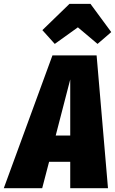

<svg xmlns="http://www.w3.org/2000/svg" viewBox="-78 -986 604 1006"><path d="M330.1 -842.8 209 -755.9 144 -828.1 286.1 -965.8H396L504.9 -817.9L433.1 -755.9ZM196.8 -695.8H428.2L487.8 0H290V-138.2H179.2L143.1 0H-58.1ZM213.9 -275.9H290V-569.8Z"/></svg>

Font: Fira Sans Compressed Heavy
Style: Italic
Weight: 900
Width: 3
Italic angle: -8°
Designer: Carrois Corporate & Edenspiekermann AG
Foundry: Carrois Corporate GbR & Edenspiekermann AG
Version: Version 4.203;PS 004.203;hotconv 1.0.88;makeotf.lib2.5.64775